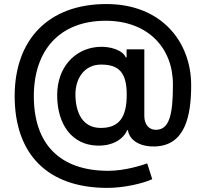

<svg xmlns="http://www.w3.org/2000/svg" viewBox="-20 -728 1008 946"><path d="M509.2 197.8C591.3 197.8 686.1 175.4 730.1 154.8L705.3 77.1C675.4 87.7 593.4 113.6 513.8 113.6C274.9 113.6 146.7 -18.1 146.7 -253.9C146.7 -479.8 273.4 -625.7 500.7 -625.7C708.5 -625.7 832.4 -492.2 832 -311.8C832.4 -157.7 812.5 -88.4 747.9 -88.4C711.3 -88.4 691.1 -118.3 691.1 -155.5V-485.1H603.7V-445.3H599.1C588.4 -476.6 526.6 -504.6 452.4 -495.7C349.8 -483.7 261.7 -398.8 261.7 -258.9C261.7 -112.9 336.3 -15.3 456 -10.7C536.9 -7.1 589.5 -44.7 606.2 -86.6H610.4C619 -29.5 680.8 -4.3 741.5 -6.4C893.1 -9.2 921.9 -158.4 921.9 -308.2C921.9 -522 775.6 -708.1 504.3 -708.1C219.8 -708.1 52.6 -534.4 52.2 -254.6C52.6 33.4 215.6 197.8 509.2 197.8ZM351.6 -263.1C351.9 -344.8 397.7 -409.8 478 -409.8C565 -409.8 604 -371.4 604.4 -263.5C604.8 -152.7 568.9 -97.7 476.6 -97.7C383.9 -97.7 351.9 -177.2 351.6 -263.1Z"/></svg>

Font: Magic Ui Pro Medium
Style: Regular
Weight: 500
Designer: Stefan Endress, Andreas Faust
Version: Version 1.000;FEAKit 1.0